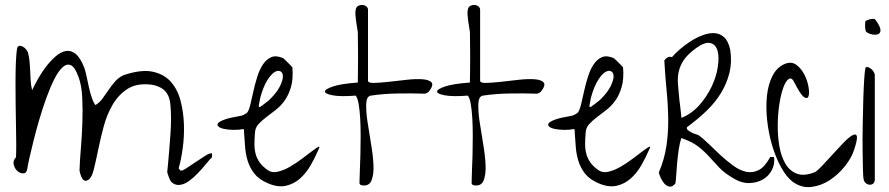

<svg xmlns="http://www.w3.org/2000/svg" viewBox="-20 -763 3663 791"><path d="M684.6 -14.6Q682.6 -17.6 679.7 -23.4Q676.8 -29.3 674.8 -35.6Q672.9 -42 670.9 -46.9Q668.9 -51.8 668.9 -53.7Q669.9 -65.4 672.4 -89.8Q674.8 -114.3 677.2 -144.5Q679.7 -174.8 682.1 -209Q684.6 -243.2 684.6 -273.9Q684.6 -304.7 682.1 -330.1Q679.7 -355.5 672.9 -369.1Q662.1 -391.6 641.1 -402.3Q620.1 -413.1 595.7 -415Q540 -419.9 503.4 -395.5Q466.8 -371.1 443.4 -330.6Q419.9 -290 406.7 -240.2Q393.6 -190.4 384.3 -145Q375 -99.6 366.7 -65.9Q358.4 -32.2 345.7 -23.4Q335.9 -16.6 329.6 -18.6Q323.2 -20.5 318.8 -27.8Q314.5 -35.2 311.5 -44.4Q308.6 -53.7 307.6 -61.5Q308.6 -97.7 313 -149.4Q317.4 -201.2 319.3 -255.9Q321.3 -310.5 318.8 -360.8Q316.4 -411.1 303.7 -445.3Q289.1 -486.3 272.5 -494.1Q255.9 -502 238.3 -486.3Q220.7 -470.7 203.6 -436.5Q186.5 -402.3 170.9 -359.4Q155.3 -316.4 141.6 -269.5Q127.9 -222.7 117.7 -181.2Q107.4 -139.6 100.6 -109.4Q93.8 -79.1 92.8 -69.3Q89.8 -49.8 77.1 -48.8Q64.5 -47.9 52.7 -57.6Q41 -67.4 36.6 -84Q32.2 -100.6 45.9 -115.2Q46.9 -131.8 46.9 -166Q46.9 -200.2 45.9 -243.2Q44.9 -286.1 44.4 -334Q43.9 -381.8 43.9 -425.8Q43.9 -469.7 45.4 -505.4Q46.9 -541 49.8 -560.5Q51.8 -572.3 58.6 -573.7Q65.4 -575.2 73.2 -571.3Q81.1 -567.4 87.4 -559.6Q93.8 -551.8 95.7 -544.9Q100.6 -525.4 102.1 -506.3Q103.5 -487.3 104.5 -468.3Q105.5 -449.2 106.4 -430.2Q107.4 -411.1 112.3 -391.6Q121.1 -410.2 135.7 -436.5Q150.4 -462.9 168.9 -487.3Q187.5 -511.7 208.5 -530.3Q229.5 -548.8 250.5 -552.7Q271.5 -556.6 291 -541.5Q310.5 -526.4 327.1 -484.4Q332 -470.7 336.4 -449.7Q340.8 -428.7 345.7 -406.2Q350.6 -383.8 357.4 -362.8Q364.3 -341.8 373 -330.1Q389.6 -339.8 401.9 -356.4Q414.1 -373 426.3 -391.1Q438.5 -409.2 452.6 -425.8Q466.8 -442.4 488.3 -453.1Q560.5 -477.5 607.9 -467.8Q655.3 -458 683.6 -426.3Q711.9 -394.5 724.1 -347.2Q736.3 -299.8 737.8 -249Q739.3 -198.2 732.4 -149.9Q725.6 -101.6 715.8 -69.3L722.7 -61.5Q727.5 -56.6 745.6 -68.4Q763.7 -80.1 785.2 -94.7Q806.6 -109.4 826.2 -121.6Q845.7 -133.8 853.5 -130.9V-115.2Q845.7 -108.4 834.5 -94.2Q823.2 -80.1 809.1 -64.5Q794.9 -48.8 778.8 -33.7Q762.7 -18.6 746.6 -9.8Q730.5 -1 714.4 -1Q698.2 -1 684.6 -14.6Z M1084 -7.8Q1046.9 -23.4 1027.8 -47.9Q1008.8 -72.3 1000 -101.6Q991.2 -130.9 989.3 -164.1Q987.3 -197.3 984.4 -231.4Q961.9 -227.5 940.4 -228Q918.9 -228.5 902.8 -231.9Q886.7 -235.4 879.9 -241.7Q873 -248 878.4 -255.4Q883.8 -262.7 905.3 -270.5Q926.8 -278.3 968.8 -285.2Q974.6 -285.2 985.8 -291Q997.1 -296.9 999 -299.8Q1005.9 -309.6 1011.7 -333.5Q1017.6 -357.4 1023.9 -386.7Q1030.3 -416 1039.6 -445.8Q1048.8 -475.6 1063 -497.1Q1077.1 -518.6 1097.2 -527.3Q1117.2 -536.1 1146.5 -523.4Q1149.4 -521.5 1154.8 -516.1Q1160.2 -510.7 1166 -504.9Q1171.9 -499 1177.2 -493.7Q1182.6 -488.3 1184.6 -485.4Q1188.5 -437.5 1178.7 -404.3Q1168.9 -371.1 1152.3 -348.1Q1135.7 -325.2 1115.2 -309.6Q1094.7 -293.9 1076.2 -279.8Q1057.6 -265.6 1044.4 -251Q1031.2 -236.3 1030.3 -214.8Q1028.3 -189.5 1028.3 -168.5Q1028.3 -147.5 1033.2 -128.9Q1038.1 -110.4 1049.8 -93.8Q1061.5 -77.1 1084 -61.5Q1100.6 -49.8 1125 -55.7Q1149.4 -61.5 1174.8 -76.2Q1200.2 -90.8 1224.6 -109.4Q1249 -127.9 1266.6 -141.1Q1284.2 -154.3 1292 -158.2Q1299.8 -162.1 1292 -146.5Q1278.3 -114.3 1259.8 -82Q1241.2 -49.8 1215.8 -27.3Q1190.4 -4.9 1157.7 2.4Q1125 9.8 1084 -7.8ZM1052.7 -362.3Q1051.8 -357.4 1048.8 -342.8Q1045.9 -328.1 1045.9 -323.2Q1046.9 -322.3 1049.3 -322.3Q1051.8 -322.3 1052.7 -323.2Q1055.7 -325.2 1061.5 -329.6Q1067.4 -334 1073.2 -338.4Q1079.1 -342.8 1084.5 -347.2Q1089.8 -351.6 1091.8 -353.5Q1121.1 -382.8 1133.3 -407.7Q1145.5 -432.6 1145.5 -448.2Q1145.5 -463.9 1135.3 -469.2Q1125 -474.6 1110.8 -465.8Q1096.7 -457 1081.1 -432.1Q1065.4 -407.2 1052.7 -362.3Z M1460.9 -7.8Q1460.9 -26.4 1462.4 -57.6Q1463.9 -88.9 1464.8 -126Q1465.8 -163.1 1465.8 -202.1Q1465.8 -241.2 1463.9 -275.4Q1461.9 -309.6 1457.5 -335Q1453.1 -360.4 1445.3 -369.1Q1383.8 -364.3 1351.6 -370.1Q1319.3 -376 1318.8 -385.7Q1318.4 -395.5 1351.6 -406.7Q1384.8 -418 1454.1 -422.9Q1454.1 -434.6 1454.6 -464.4Q1455.1 -494.1 1455.1 -527.3Q1455.1 -560.5 1454.6 -589.8Q1454.1 -619.1 1454.1 -630.9Q1453.1 -637.7 1451.2 -649.4Q1449.2 -661.1 1447.3 -674.3Q1445.3 -687.5 1444.3 -700.7Q1443.4 -713.9 1445.3 -722.7Q1447.3 -734.4 1455.6 -738.8Q1463.9 -743.2 1472.7 -742.7Q1481.4 -742.2 1488.8 -736.8Q1496.1 -731.4 1496.1 -722.7V-430.7Q1496.1 -420.9 1520.5 -421.4Q1544.9 -421.9 1580.1 -425.8Q1615.2 -429.7 1653.8 -434.1Q1692.4 -438.5 1720.2 -436.5Q1748 -434.6 1757.8 -423.3Q1767.6 -412.1 1746.1 -384.8Q1744.1 -382.8 1738.3 -379.9Q1732.4 -377 1730.5 -377Q1677.7 -378.9 1619.1 -377.9Q1560.5 -377 1507.8 -369.1Q1490.2 -366.2 1488.8 -336.4Q1487.3 -306.6 1493.7 -263.7Q1500 -220.7 1508.3 -172.4Q1516.6 -124 1518.6 -84Q1520.5 -43.9 1510.3 -19Q1500 5.9 1468.8 0Q1466.8 0 1463.9 -2.9Q1460.9 -5.9 1460.9 -7.8Z M1922.9 -7.8Q1922.9 -26.4 1924.3 -57.6Q1925.8 -88.9 1926.8 -126Q1927.7 -163.1 1927.7 -202.1Q1927.7 -241.2 1925.8 -275.4Q1923.8 -309.6 1919.4 -335Q1915 -360.4 1907.2 -369.1Q1845.7 -364.3 1813.5 -370.1Q1781.2 -376 1780.8 -385.7Q1780.3 -395.5 1813.5 -406.7Q1846.7 -418 1916 -422.9Q1916 -434.6 1916.5 -464.4Q1917 -494.1 1917 -527.3Q1917 -560.5 1916.5 -589.8Q1916 -619.1 1916 -630.9Q1915 -637.7 1913.1 -649.4Q1911.1 -661.1 1909.2 -674.3Q1907.2 -687.5 1906.2 -700.7Q1905.3 -713.9 1907.2 -722.7Q1909.2 -734.4 1917.5 -738.8Q1925.8 -743.2 1934.6 -742.7Q1943.4 -742.2 1950.7 -736.8Q1958 -731.4 1958 -722.7V-430.7Q1958 -420.9 1982.4 -421.4Q2006.8 -421.9 2042 -425.8Q2077.1 -429.7 2115.7 -434.1Q2154.3 -438.5 2182.1 -436.5Q2210 -434.6 2219.7 -423.3Q2229.5 -412.1 2208 -384.8Q2206.1 -382.8 2200.2 -379.9Q2194.3 -377 2192.4 -377Q2139.6 -378.9 2081.1 -377.9Q2022.5 -377 1969.7 -369.1Q1952.1 -366.2 1950.7 -336.4Q1949.2 -306.6 1955.6 -263.7Q1961.9 -220.7 1970.2 -172.4Q1978.5 -124 1980.5 -84Q1982.4 -43.9 1972.2 -19Q1961.9 5.9 1930.7 0Q1928.7 0 1925.8 -2.9Q1922.9 -5.9 1922.9 -7.8Z M2446.3 -7.8Q2409.2 -23.4 2390.1 -47.9Q2371.1 -72.3 2362.3 -101.6Q2353.5 -130.9 2351.6 -164.1Q2349.6 -197.3 2346.7 -231.4Q2324.2 -227.5 2302.7 -228Q2281.2 -228.5 2265.1 -231.9Q2249 -235.4 2242.2 -241.7Q2235.4 -248 2240.7 -255.4Q2246.1 -262.7 2267.6 -270.5Q2289.1 -278.3 2331.1 -285.2Q2336.9 -285.2 2348.1 -291Q2359.4 -296.9 2361.3 -299.8Q2368.2 -309.6 2374 -333.5Q2379.9 -357.4 2386.2 -386.7Q2392.6 -416 2401.9 -445.8Q2411.1 -475.6 2425.3 -497.1Q2439.5 -518.6 2459.5 -527.3Q2479.5 -536.1 2508.8 -523.4Q2511.7 -521.5 2517.1 -516.1Q2522.5 -510.7 2528.3 -504.9Q2534.2 -499 2539.6 -493.7Q2544.9 -488.3 2546.9 -485.4Q2550.8 -437.5 2541 -404.3Q2531.2 -371.1 2514.6 -348.1Q2498 -325.2 2477.5 -309.6Q2457 -293.9 2438.5 -279.8Q2419.9 -265.6 2406.7 -251Q2393.6 -236.3 2392.6 -214.8Q2390.6 -189.5 2390.6 -168.5Q2390.6 -147.5 2395.5 -128.9Q2400.4 -110.4 2412.1 -93.8Q2423.8 -77.1 2446.3 -61.5Q2462.9 -49.8 2487.3 -55.7Q2511.7 -61.5 2537.1 -76.2Q2562.5 -90.8 2586.9 -109.4Q2611.3 -127.9 2628.9 -141.1Q2646.5 -154.3 2654.3 -158.2Q2662.1 -162.1 2654.3 -146.5Q2640.6 -114.3 2622.1 -82Q2603.5 -49.8 2578.1 -27.3Q2552.7 -4.9 2520 2.4Q2487.3 9.8 2446.3 -7.8ZM2415 -362.3Q2414.1 -357.4 2411.1 -342.8Q2408.2 -328.1 2408.2 -323.2Q2409.2 -322.3 2411.6 -322.3Q2414.1 -322.3 2415 -323.2Q2418 -325.2 2423.8 -329.6Q2429.7 -334 2435.5 -338.4Q2441.4 -342.8 2446.8 -347.2Q2452.1 -351.6 2454.1 -353.5Q2483.4 -382.8 2495.6 -407.7Q2507.8 -432.6 2507.8 -448.2Q2507.8 -463.9 2497.6 -469.2Q2487.3 -474.6 2473.1 -465.8Q2459 -457 2443.4 -432.1Q2427.7 -407.2 2415 -362.3Z M3004.9 -26.4Q2965.8 -48.8 2943.8 -71.8Q2921.9 -94.7 2902.3 -116.7Q2882.8 -138.7 2857.4 -158.7Q2832 -178.7 2787.1 -194.3Q2780.3 -174.8 2776.4 -148.4Q2772.5 -122.1 2770 -95.2Q2767.6 -68.4 2766.1 -44.4Q2764.6 -20.5 2762.7 -7.8Q2750 7.8 2738.3 5.9Q2726.6 3.9 2717.3 -6.3Q2708 -16.6 2701.7 -30.8Q2695.3 -44.9 2694.3 -52.7Q2716.8 -105.5 2725.1 -159.2Q2733.4 -212.9 2732.9 -269.5Q2732.4 -326.2 2726.6 -386.7Q2720.7 -447.3 2716.8 -513.7Q2721.7 -521.5 2730 -526.4Q2738.3 -531.2 2748 -527.3Q2760.7 -542 2781.2 -560.1Q2801.8 -578.1 2825.7 -593.3Q2849.6 -608.4 2875.5 -618.2Q2901.4 -627.9 2923.8 -626.5Q2946.3 -625 2963.4 -609.4Q2980.5 -593.8 2988.3 -558.6Q2996.1 -507.8 2985.4 -463.9Q2974.6 -419.9 2950.7 -380.4Q2926.8 -340.8 2890.6 -306.2Q2854.5 -271.5 2810.5 -239.3Q2807.6 -233.4 2813 -228Q2818.4 -222.7 2826.7 -218.3Q2835 -213.9 2843.8 -210.9Q2852.5 -208 2856.4 -207Q2876 -193.4 2899.4 -170.4Q2922.9 -147.5 2948.7 -123.5Q2974.6 -99.6 3001.5 -80.1Q3028.3 -60.5 3054.7 -55.2Q3081.1 -49.8 3106 -62.5Q3130.9 -75.2 3153.3 -116.2H3168.9Q3172.9 -86.9 3159.7 -62Q3146.5 -37.1 3122.6 -23.4Q3098.6 -9.8 3067.4 -8.8Q3036.1 -7.8 3004.9 -26.4ZM2779.3 -347.7Q2780.3 -343.8 2781.2 -333.5Q2782.2 -323.2 2783.7 -312Q2785.2 -300.8 2786.1 -291Q2787.1 -281.2 2787.1 -277.3Q2829.1 -293.9 2860.4 -329.1Q2891.6 -364.3 2911.1 -404.8Q2930.7 -445.3 2937 -485.8Q2943.4 -526.4 2936.5 -552.7Q2929.7 -579.1 2907.7 -585.4Q2885.7 -591.8 2848.6 -565.4Q2813.5 -540 2797.4 -516.1Q2781.2 -492.2 2775.9 -466.3Q2770.5 -440.4 2773.4 -411.6Q2776.4 -382.8 2779.3 -347.7Z M3245.1 -14.6Q3219.7 -34.2 3197.8 -74.2Q3175.8 -114.3 3161.1 -163.6Q3146.5 -212.9 3140.6 -266.6Q3134.8 -320.3 3139.6 -367.7Q3144.5 -415 3162.6 -450.7Q3180.7 -486.3 3213.9 -500Q3241.2 -510.7 3261.2 -495.6Q3281.2 -480.5 3293.9 -455.6Q3306.6 -430.7 3311 -404.3Q3315.4 -377.9 3310.5 -365.7Q3305.7 -353.5 3291.5 -363.8Q3277.3 -374 3252.9 -422.9Q3242.2 -445.3 3230 -438Q3217.8 -430.7 3207.5 -403.3Q3197.3 -376 3190.9 -334.5Q3184.6 -293 3184.1 -248Q3183.6 -203.1 3190.9 -160.6Q3198.2 -118.2 3215.8 -88.4Q3233.4 -58.6 3263.2 -47.4Q3293 -36.1 3336.9 -53.7Q3345.7 -57.6 3365.2 -78.1Q3384.8 -98.6 3407.7 -124Q3430.7 -149.4 3453.1 -172.9Q3475.6 -196.3 3490.7 -205.1Q3505.9 -213.9 3509.8 -202.6Q3513.7 -191.4 3499 -146.5Q3488.3 -112.3 3460.4 -77.6Q3432.6 -43 3397 -20Q3361.3 2.9 3321.3 7.3Q3281.2 11.7 3245.1 -14.6Z M3538.1 -23.4Q3536.1 -29.3 3535.2 -63Q3534.2 -96.7 3533.7 -144.5Q3533.2 -192.4 3534.2 -248.5Q3535.2 -304.7 3536.6 -354Q3538.1 -403.3 3540.5 -439.5Q3543 -475.6 3545.9 -485.4Q3551.8 -488.3 3558.6 -485.4Q3565.4 -482.4 3570.8 -477.5Q3576.2 -472.7 3580.1 -465.8Q3584 -459 3584 -454.1V-23.4Q3584 -12.7 3578.1 -7.3Q3572.3 -2 3564 -2Q3555.7 -2 3548.3 -7.3Q3541 -12.7 3538.1 -23.4ZM3545.9 -637.7Q3544.9 -640.6 3544.4 -646Q3543.9 -651.4 3543.9 -657.7Q3543.9 -664.1 3544.4 -669.4Q3544.9 -674.8 3545.9 -676.8Q3553.7 -680.7 3563.5 -683.6Q3573.2 -686.5 3584 -684.6Q3600.6 -663.1 3605 -649.9Q3609.4 -636.7 3605.5 -629.4Q3601.6 -622.1 3592.3 -620.6Q3583 -619.1 3573.2 -621.1Q3563.5 -623 3555.2 -627.4Q3546.9 -631.8 3545.9 -637.7Z"/></svg>

Font: Give You Glory
Style: Regular
Weight: 400
Designer: Kimberly Geswein
Foundry: Kimberly Geswein
Version: Version 1.002